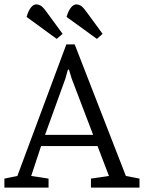

<svg xmlns="http://www.w3.org/2000/svg" viewBox="-31 -854 655 874"><path d="M227 -677 90 -777Q98 -805 109.5 -819.5Q121 -834 133 -834Q144 -834 154 -828.5Q164 -823 180 -801L254 -700ZM410 -677 272 -777Q280 -805 292 -819.5Q304 -834 316 -834Q326 -834 336 -828.5Q346 -823 362 -801L436 -700ZM-11 0V-41L48 -53L271 -652H309L542 -53L604 -41V0H383V-41L465 -53L413 -189H156L111 -53L190 -41V0ZM174 -240H393L295 -497L283 -537H278L267 -497Z"/></svg>

Font: Faustina Light
Style: Regular
Weight: 300
Designer: Alfonso Garcia
Foundry: http://www.omnibus-type.com
Version: Version 1.200